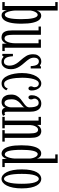

<svg xmlns="http://www.w3.org/2000/svg" viewBox="880 -1670 801 2602"><g transform="rotate(90 1281.0 -369.5)"><path d="M187 10Q164 10 149.8 -3Q135.5 -16 128.5 -33.5Q121.5 -51 120 -64L116 0H8.5V-32.5H62V-717.5H8.5V-750H123V-465Q125 -474 132.8 -489Q140.5 -504 155.2 -515.5Q170 -527 193 -527Q225 -527 249.2 -500.5Q273.5 -474 287.5 -415Q301.5 -356 301.5 -259Q301.5 -161 286.5 -102Q271.5 -43 245.8 -16.5Q220 10 187 10ZM179 -33.5Q194.5 -33.5 206 -47.2Q217.5 -61 225 -89Q232.5 -117 236.2 -159Q240 -201 240 -257Q240 -307.5 236.8 -348.2Q233.5 -389 226.5 -418.2Q219.5 -447.5 208.5 -463.2Q197.5 -479 181.5 -479Q165.5 -479 153 -463Q140.5 -447 132.8 -423.8Q125 -400.5 123 -378.5V-173.5Q124.5 -143 131.2 -110.2Q138 -77.5 150.2 -55.5Q162.5 -33.5 179 -33.5Z M488 11Q463 11 441 0Q419 -11 405.8 -42Q392.5 -73 392.5 -132.5V-491H340.5V-523H452.5V-138.5Q452.5 -93.5 459 -70Q465.5 -46.5 477 -38.2Q488.5 -30 502 -30Q522.5 -30 537.2 -50.8Q552 -71.5 559.5 -104.8Q567 -138 567 -175.5V-491H516.5V-523H627V-32.5H673V0H573.5L571 -62Q569 -47.5 559 -30.5Q549 -13.5 531.5 -1.2Q514 11 488 11Z M819.5 11Q793.5 11 780.2 4.5Q767 -2 760.2 -8.2Q753.5 -14.5 747.5 -14.5Q741.5 -14.5 739.5 -10.5Q737.5 -6.5 737.5 0H710.5V-143.5H742.5Q744.5 -112 749.8 -89Q755 -66 764 -51Q773 -36 786.2 -28.8Q799.5 -21.5 817.5 -21.5Q837 -21.5 848.5 -32.8Q860 -44 865 -60.8Q870 -77.5 870 -94.5Q870 -121 862.8 -145.2Q855.5 -169.5 839.8 -194.2Q824 -219 797.5 -247.5Q764 -284.5 739.8 -323Q715.5 -361.5 715.5 -417.5Q715.5 -454 729.2 -478.5Q743 -503 764.8 -515.5Q786.5 -528 811 -528Q830.5 -528 842.2 -523.5Q854 -519 861 -514.2Q868 -509.5 872.5 -509.5Q876.5 -509.5 878.2 -513Q880 -516.5 880.5 -523.5H908V-384.5H876.5Q875 -415 870.2 -436Q865.5 -457 857.5 -470Q849.5 -483 838.2 -489Q827 -495 812 -495Q788 -495 775 -477Q762 -459 762 -430Q762 -395.5 779.2 -366.8Q796.5 -338 830.5 -300.5Q859 -268.5 878.8 -239.2Q898.5 -210 908.5 -180.2Q918.5 -150.5 918.5 -116.5Q918.5 -79 906.8 -50.2Q895 -21.5 873 -5.2Q851 11 819.5 11Z M1109.5 10Q1074.5 10 1048.2 -13.5Q1022 -37 1004.8 -76.8Q987.5 -116.5 979 -165.8Q970.5 -215 970.5 -266.5Q970.5 -331 982.8 -379.8Q995 -428.5 1015.2 -461.5Q1035.5 -494.5 1060.5 -511.2Q1085.5 -528 1110 -528Q1142.5 -528 1164 -508.8Q1185.5 -489.5 1196.2 -459.5Q1207 -429.5 1207 -396.5Q1207 -376.5 1199.8 -365.2Q1192.5 -354 1179.5 -354Q1166 -354 1158.2 -364Q1150.5 -374 1150.5 -390Q1150.5 -400.5 1153.5 -406.2Q1156.5 -412 1159.5 -418.5Q1162.5 -425 1162.5 -436.5Q1162.5 -463 1148.5 -478.8Q1134.5 -494.5 1112.5 -494.5Q1091.5 -494.5 1076.5 -475Q1061.5 -455.5 1052 -423Q1042.5 -390.5 1038.2 -350.5Q1034 -310.5 1034 -269.5Q1034 -228.5 1038 -185.5Q1042 -142.5 1051.2 -106Q1060.5 -69.5 1076.5 -47Q1092.5 -24.5 1117 -24.5Q1143 -24.5 1157.5 -38Q1172 -51.5 1180 -74L1204.5 -54Q1196 -33 1173 -11.5Q1150 10 1109.5 10Z M1363 10Q1333.5 10 1310.8 -4.5Q1288 -19 1275 -48Q1262 -77 1262 -119.5Q1262 -165.5 1279.5 -196Q1297 -226.5 1322.8 -247.8Q1348.5 -269 1374.5 -286.5Q1400.5 -304 1417.8 -322.8Q1435 -341.5 1435 -368Q1435 -406 1429.2 -434Q1423.5 -462 1410.5 -477.2Q1397.5 -492.5 1375 -492.5Q1349.5 -492.5 1333.2 -475.2Q1317 -458 1317 -436.5Q1317 -425.5 1319.8 -419.2Q1322.5 -413 1325.2 -407Q1328 -401 1328 -389.5Q1328 -374 1320.5 -364Q1313 -354 1299.5 -354Q1285.5 -354 1278.2 -366Q1271 -378 1271 -398.5Q1271 -435.5 1285 -464.8Q1299 -494 1324.2 -511Q1349.5 -528 1383 -528Q1417 -528 1442 -512Q1467 -496 1481 -461Q1495 -426 1495 -368V-64.5Q1495 -44.5 1499.8 -37.5Q1504.5 -30.5 1513.5 -30.5Q1521 -30.5 1526.2 -33.5Q1531.5 -36.5 1533.5 -39.5L1550.5 -11.5Q1544.5 -5 1530 0.5Q1515.5 6 1497.5 6Q1480 6 1467.8 0Q1455.5 -6 1449 -16.8Q1442.5 -27.5 1441.5 -41.5Q1438.5 -32 1430 -20Q1421.5 -8 1405.2 1Q1389 10 1363 10ZM1376 -29.5Q1396 -29.5 1409 -44.8Q1422 -60 1428.5 -80.5Q1435 -101 1435 -116V-302Q1434 -288 1417.2 -274.2Q1400.5 -260.5 1379.2 -242Q1358 -223.5 1342 -195.5Q1326 -167.5 1326 -124.5Q1326 -78 1339 -53.8Q1352 -29.5 1376 -29.5Z M1564 0V-32.5H1615V-491H1564V-523.5H1674V-469Q1677 -481.5 1688.2 -495.2Q1699.5 -509 1717.5 -518.5Q1735.5 -528 1758.5 -528Q1779.5 -528 1800.2 -517Q1821 -506 1835 -473.8Q1849 -441.5 1849 -377.5V-32.5H1899.5V0H1744V-32.5H1789V-367.5Q1789 -431 1776.8 -457.8Q1764.5 -484.5 1738.5 -484.5Q1724.5 -484.5 1713 -474.8Q1701.5 -465 1693 -449Q1684.5 -433 1680 -414Q1675.5 -395 1675 -376.5V-32.5H1719.5V0Z M2062.5 10Q2029.5 10 2004.2 -16.5Q1979 -43 1964.2 -102Q1949.5 -161 1949.5 -259Q1949.5 -356 1964 -415Q1978.5 -474 2003.2 -500.5Q2028 -527 2058.5 -527Q2082.5 -527 2097 -517Q2111.5 -507 2119 -493.5Q2126.5 -480 2129 -469V-717.5H2072.5V-750H2189.5V-32.5H2245V0H2136L2132 -64Q2130.5 -51 2122.5 -33.5Q2114.5 -16 2099.8 -3Q2085 10 2062.5 10ZM2072.5 -33.5Q2089 -33.5 2100.8 -53.8Q2112.5 -74 2120 -104.5Q2127.5 -135 2129 -164.5V-378.5Q2126.5 -404 2118.2 -427Q2110 -450 2097.5 -464.8Q2085 -479.5 2070 -479.5Q2053.5 -479.5 2042.2 -462.8Q2031 -446 2024 -415.8Q2017 -385.5 2014 -345Q2011 -304.5 2011 -257Q2011 -201 2014.8 -159.2Q2018.5 -117.5 2025.8 -89.5Q2033 -61.5 2044.8 -47.5Q2056.5 -33.5 2072.5 -33.5Z M2404.5 11Q2377.5 11 2354 -7.2Q2330.5 -25.5 2312.8 -60.8Q2295 -96 2285.5 -147Q2276 -198 2276 -263.5Q2276 -335 2286.2 -385.5Q2296.5 -436 2314.5 -467.2Q2332.5 -498.5 2355.8 -513.2Q2379 -528 2404.5 -528Q2429.5 -528 2452.5 -513.2Q2475.5 -498.5 2493.8 -467.2Q2512 -436 2522.8 -385.5Q2533.5 -335 2533.5 -263.5Q2533.5 -198 2523.5 -147Q2513.5 -96 2495.8 -60.8Q2478 -25.5 2454.5 -7.2Q2431 11 2404.5 11ZM2404.5 -22.5Q2433 -22.5 2452 -81.5Q2471 -140.5 2471 -263.5Q2471 -385 2452 -439.8Q2433 -494.5 2404.5 -494.5Q2375.5 -494.5 2356.2 -439.8Q2337 -385 2337 -263.5Q2337 -140.5 2356.2 -81.5Q2375.5 -22.5 2404.5 -22.5Z"/></g></svg>

Font: Imbue Thin 10pt Light
Style: Regular
Weight: 300
Version: Version 1.102